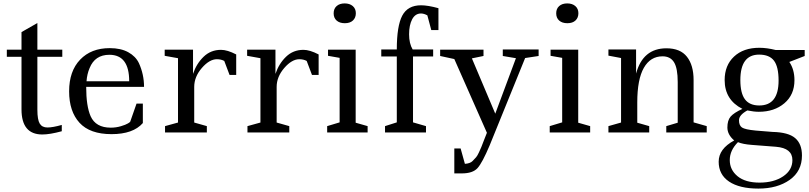

<svg xmlns="http://www.w3.org/2000/svg" viewBox="-20 -776 4741 1125"><path d="M199 -485H345V-443H199V-133Q199 -74 213 -51.5Q227 -29 258 -29Q289 -29 342 -44V-7Q272 12 228 12Q106 12 106 -135V-443H20V-485H106V-588L199 -641Z M817 -169V-55Q760 10 633.5 10Q507 10 446 -56.5Q385 -123 385 -241Q385 -359 449.5 -426.5Q514 -494 623 -494Q688 -494 731.5 -470Q775 -446 794 -406Q824 -340 824 -267H485Q485 -154 511 -95Q541 -28 629 -28Q660 -28 688.5 -36.5Q717 -45 730 -53Q743 -61 743 -63L780 -169ZM621 -455Q536 -455 505 -377Q490 -342 487 -300H737Q737 -455 621 -455Z M945 -485H1111V-343Q1131 -403 1173 -443.5Q1215 -484 1275 -484Q1312 -484 1364 -457V-337H1325L1294 -419Q1275 -429 1251 -429Q1207 -429 1162.5 -377.5Q1118 -326 1118 -267V-58L1192 -37V0H947V-37L1023 -58V-435L945 -449Z M1428 -485H1594V-343Q1614 -403 1656 -443.5Q1698 -484 1758 -484Q1795 -484 1847 -457V-337H1808L1777 -419Q1758 -429 1734 -429Q1690 -429 1645.5 -377.5Q1601 -326 1601 -267V-58L1675 -37V0H1430V-37L1506 -58V-435L1428 -449Z M1902 -485H2064V-57L2134 -37V0H1897V-37L1970 -59V-437L1902 -449ZM1935 -698Q1935 -725 1952.5 -740.5Q1970 -756 1999.5 -756Q2029 -756 2047 -740.5Q2065 -725 2065 -698.5Q2065 -672 2048 -656Q2031 -640 2000.5 -640Q1970 -640 1952.5 -655.5Q1935 -671 1935 -698Z M2549 -600H2507L2484 -686Q2464 -697 2447 -697Q2413 -697 2395 -663Q2377 -629 2377 -575Q2377 -521 2398 -486H2518V-445H2400V-59L2476 -37V0H2236V-37L2305 -59V-445H2214V-486H2305Q2305 -624 2337 -684.5Q2369 -745 2447 -745Q2487 -745 2549 -728Z M2926 -486H3136V-448L3057 -436L2849 76Q2806 178 2778 209Q2750 240 2686 240H2642V94H2679L2704 184Q2735 182 2749 167.5Q2763 153 2770 145Q2777 137 2786.5 116.5Q2796 96 2800.5 85Q2805 74 2816 45Q2827 16 2833 2L2642 -430L2559 -448V-485H2813V-448L2745 -434L2882 -110L3003 -435L2926 -448Z M3206 -485H3368V-57L3438 -37V0H3201V-37L3274 -59V-437L3206 -449ZM3239 -698Q3239 -725 3256.5 -740.5Q3274 -756 3303.5 -756Q3333 -756 3351 -740.5Q3369 -725 3369 -698.5Q3369 -672 3352 -656Q3335 -640 3304.5 -640Q3274 -640 3256.5 -655.5Q3239 -671 3239 -698Z M3545 -486H3707V-345Q3747 -493 3885 -493Q3966 -493 4005 -443.5Q4044 -394 4044 -307V-59L4121 -37V0H3884V-37L3951 -57V-295Q3951 -376 3929.5 -411Q3908 -446 3862 -446Q3791 -446 3752.5 -378.5Q3714 -311 3714 -176V-57L3784 -37V0H3545V-37L3619 -58V-436L3545 -450Z M4304 57Q4256 105 4256 162Q4256 219 4301.5 256.5Q4347 294 4430.5 294Q4514 294 4568.5 257.5Q4623 221 4623 162Q4623 92 4527 84L4385 73Q4332 69 4304 57ZM4428 -456Q4318 -456 4318 -307Q4318 -230 4345 -194Q4372 -158 4429 -158Q4542 -158 4542 -304Q4542 -385 4515 -420.5Q4488 -456 4428 -456ZM4695 -483V-448L4605 -413Q4635 -369 4635 -306Q4635 -221 4576 -171Q4517 -121 4426 -121Q4397 -121 4359 -129Q4310 -102 4310 -71.5Q4310 -41 4327.5 -29Q4345 -17 4408 -11L4507 -3Q4599 -1 4639 33Q4679 67 4679 135Q4679 227 4607 278Q4535 329 4424 329Q4313 329 4252 288Q4191 247 4191 171.5Q4191 96 4282 47Q4242 13 4242 -29Q4242 -71 4261 -93Q4280 -115 4330 -138Q4226 -191 4226 -307Q4226 -393 4281 -444.5Q4336 -496 4429 -496Q4474 -496 4525 -483Z"/></svg>

Font: Ledger
Style: Regular
Weight: 400
Designer: Denis Masharov
Foundry: Denis Masharov
Version: 1.001